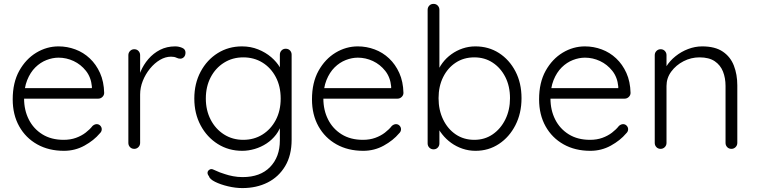

<svg xmlns="http://www.w3.org/2000/svg" viewBox="-20 -759 3858 979"><path d="M306 10Q228.5 10 169.8 -22.9Q111 -55.8 77.9 -114.9Q44.8 -174 44.8 -252.5Q44.8 -338 78.2 -398.1Q111.8 -458.2 165.1 -490.4Q218.5 -522.5 278.5 -522.5Q322.8 -522.5 364.1 -507.1Q405.5 -491.8 437.9 -461.2Q470.2 -430.8 490 -386.9Q509.8 -343 511.2 -285.2Q511 -273.2 502 -264.6Q493 -256 481 -256H79.5L67.5 -309.5H461.5L448.5 -297.8V-318Q444.2 -365 418.2 -397.8Q392.2 -430.5 355.4 -447.8Q318.5 -465 278.5 -465Q248.5 -465 217.2 -452.9Q186 -440.8 160.2 -415.4Q134.5 -390 118.6 -350.5Q102.8 -311 102.8 -256.8Q102.8 -197.5 126.8 -149.9Q150.8 -102.2 196 -74.1Q241.2 -46 304.5 -46Q339.2 -46 367.2 -56.1Q395.2 -66.2 416.6 -82.6Q438 -99 452 -117Q462.5 -126 473.2 -126Q484 -126 491.4 -118.1Q498.8 -110.2 498.8 -100Q498.8 -88 488.8 -78.8Q459 -43.2 410.9 -16.6Q362.8 10 306 10Z M664.5 0Q651.2 0 642.9 -8.9Q634.5 -17.8 634.5 -30.2V-477.8Q634.5 -490.2 643.2 -499.1Q652 -508 664.5 -508Q677.8 -508 686.1 -499.1Q694.5 -490.2 694.5 -477.8V-327.5L680 -324.8Q682.8 -360 697.2 -394.6Q711.8 -429.2 736.8 -458.2Q761.8 -487.2 796.1 -504.9Q830.5 -522.5 873.5 -522.5Q891.5 -522.5 908.6 -515.2Q925.8 -508 925.8 -491Q925.8 -476 917.8 -467.9Q909.8 -459.8 898.8 -459.8Q889.5 -459.8 879.2 -464.9Q869 -470 852 -470Q823.5 -470 795.6 -453.6Q767.8 -437.2 744.8 -409.1Q721.8 -381 708.1 -346.6Q694.5 -312.2 694.5 -277V-30.2Q694.5 -17.8 685.8 -8.9Q677 0 664.5 0Z M1214 -522.5Q1258.2 -522.5 1296.2 -507.2Q1334.2 -492 1362.8 -467.5Q1391.2 -443 1407.2 -415.4Q1423.2 -387.8 1423.2 -362.5L1407 -387V-480.2Q1407 -492.8 1415.4 -501.6Q1423.8 -510.5 1437 -510.5Q1450.2 -510.5 1458.6 -501.8Q1467 -493 1467 -480.2V-46.5Q1467 33 1434 88.1Q1401 143.2 1344.5 171.6Q1288 200 1215.8 200Q1180.8 200 1142.4 190.9Q1104 181.8 1076.5 168Q1049 154.2 1045.2 139.2Q1037.8 130 1038.2 121.4Q1038.8 112.8 1046.5 107.2Q1056.2 100 1067.6 105.6Q1079 111.2 1101 120Q1110.2 123 1127.6 129Q1145 135 1168.4 139.5Q1191.8 144 1217.2 144Q1307.2 144 1357.1 92.6Q1407 41.2 1407 -42.5V-138.5L1417.5 -135.5Q1408.5 -100 1387.9 -72.9Q1367.2 -45.8 1339.2 -27.4Q1311.2 -9 1278.9 0.5Q1246.5 10 1215 10Q1145.5 10 1090.4 -24.8Q1035.2 -59.5 1003 -119.8Q970.8 -180 970.8 -256.5Q970.8 -333.2 1003 -393.5Q1035.2 -453.8 1090.1 -488.1Q1145 -522.5 1214 -522.5ZM1220.2 -466.5Q1165.5 -466.5 1122.1 -439.2Q1078.8 -412 1054.1 -364.6Q1029.5 -317.2 1029.5 -256.5Q1029.5 -196.8 1054.1 -149Q1078.8 -101.2 1122.1 -73.6Q1165.5 -46 1220.2 -46Q1275.2 -46 1318.2 -72.9Q1361.2 -99.8 1386.2 -147.1Q1411.2 -194.5 1411.2 -256.5Q1411.2 -318.8 1386.2 -366.1Q1361.2 -413.5 1318.2 -440Q1275.2 -466.5 1220.2 -466.5Z M1832 10Q1754.5 10 1695.8 -22.9Q1637 -55.8 1603.9 -114.9Q1570.8 -174 1570.8 -252.5Q1570.8 -338 1604.2 -398.1Q1637.8 -458.2 1691.1 -490.4Q1744.5 -522.5 1804.5 -522.5Q1848.8 -522.5 1890.1 -507.1Q1931.5 -491.8 1963.9 -461.2Q1996.2 -430.8 2016 -386.9Q2035.8 -343 2037.2 -285.2Q2037 -273.2 2028 -264.6Q2019 -256 2007 -256H1605.5L1593.5 -309.5H1987.5L1974.5 -297.8V-318Q1970.2 -365 1944.2 -397.8Q1918.2 -430.5 1881.4 -447.8Q1844.5 -465 1804.5 -465Q1774.5 -465 1743.2 -452.9Q1712 -440.8 1686.2 -415.4Q1660.5 -390 1644.6 -350.5Q1628.8 -311 1628.8 -256.8Q1628.8 -197.5 1652.8 -149.9Q1676.8 -102.2 1722 -74.1Q1767.2 -46 1830.5 -46Q1865.2 -46 1893.2 -56.1Q1921.2 -66.2 1942.6 -82.6Q1964 -99 1978 -117Q1988.5 -126 1999.2 -126Q2010 -126 2017.4 -118.1Q2024.8 -110.2 2024.8 -100Q2024.8 -88 2014.8 -78.8Q1985 -43.2 1936.9 -16.6Q1888.8 10 1832 10Z M2403.8 -522.5Q2471.5 -522.5 2524.4 -488.5Q2577.2 -454.5 2608.2 -395.1Q2639.2 -335.8 2639.2 -258.2Q2639.2 -181.5 2608.2 -120.9Q2577.2 -60.2 2524.2 -25.1Q2471.2 10 2404.8 10Q2370 10 2338.4 -0.8Q2306.8 -11.5 2280.6 -30.4Q2254.5 -49.2 2234.8 -74.2Q2215 -99.2 2203 -127.5L2220.5 -141.2V-27.8Q2220.5 -15.2 2212.1 -6.4Q2203.8 2.5 2190.5 2.5Q2178 2.5 2169.2 -6.2Q2160.5 -15 2160.5 -27.8V-709Q2160.5 -721.5 2168.9 -730.4Q2177.2 -739.2 2190.5 -739.2Q2203.8 -739.2 2212.1 -730.4Q2220.5 -721.5 2220.5 -709V-374L2206.5 -381.5Q2217 -412.5 2236.2 -438.1Q2255.5 -463.8 2281.8 -482.6Q2308 -501.5 2339.1 -512Q2370.2 -522.5 2403.8 -522.5ZM2398.5 -466.5Q2344.8 -466.5 2303.9 -439.6Q2263 -412.8 2239.6 -365.9Q2216.2 -319 2216.2 -258.2Q2216.2 -197.8 2239.6 -149.5Q2263 -101.2 2303.9 -73.6Q2344.8 -46 2398.5 -46Q2451.5 -46 2492.2 -74Q2533 -102 2556.8 -150.2Q2580.5 -198.5 2580.5 -258.2Q2580.5 -319 2556.8 -365.9Q2533 -412.8 2492.2 -439.6Q2451.5 -466.5 2398.5 -466.5Z M2990 10Q2912.5 10 2853.8 -22.9Q2795 -55.8 2761.9 -114.9Q2728.8 -174 2728.8 -252.5Q2728.8 -338 2762.2 -398.1Q2795.8 -458.2 2849.1 -490.4Q2902.5 -522.5 2962.5 -522.5Q3006.8 -522.5 3048.1 -507.1Q3089.5 -491.8 3121.9 -461.2Q3154.2 -430.8 3174 -386.9Q3193.8 -343 3195.2 -285.2Q3195 -273.2 3186 -264.6Q3177 -256 3165 -256H2763.5L2751.5 -309.5H3145.5L3132.5 -297.8V-318Q3128.2 -365 3102.2 -397.8Q3076.2 -430.5 3039.4 -447.8Q3002.5 -465 2962.5 -465Q2932.5 -465 2901.2 -452.9Q2870 -440.8 2844.2 -415.4Q2818.5 -390 2802.6 -350.5Q2786.8 -311 2786.8 -256.8Q2786.8 -197.5 2810.8 -149.9Q2834.8 -102.2 2880 -74.1Q2925.2 -46 2988.5 -46Q3023.2 -46 3051.2 -56.1Q3079.2 -66.2 3100.6 -82.6Q3122 -99 3136 -117Q3146.5 -126 3157.2 -126Q3168 -126 3175.4 -118.1Q3182.8 -110.2 3182.8 -100Q3182.8 -88 3172.8 -78.8Q3143 -43.2 3094.9 -16.6Q3046.8 10 2990 10Z M3560.2 -522.5Q3626 -522.5 3665.2 -496Q3704.5 -469.5 3722 -424.4Q3739.5 -379.2 3739.5 -323.8V-30.2Q3739.5 -17.8 3730.8 -8.9Q3722 0 3709.5 0Q3696.2 0 3687.9 -8.9Q3679.5 -17.8 3679.5 -30.2V-320.8Q3679.5 -361.2 3666.5 -394.1Q3653.5 -427 3624.4 -446.8Q3595.2 -466.5 3546.8 -466.5Q3503.8 -466.5 3465.4 -446.8Q3427 -427 3402.8 -394.1Q3378.5 -361.2 3378.5 -320.8V-30.2Q3378.5 -17.8 3369.8 -8.9Q3361 0 3348.5 0Q3335.2 0 3326.9 -8.9Q3318.5 -17.8 3318.5 -30.2V-477.8Q3318.5 -490.2 3327.2 -499.1Q3336 -508 3348.5 -508Q3361.8 -508 3370.1 -499.1Q3378.5 -490.2 3378.5 -477.8V-393.5L3356 -358.2Q3358.2 -389.5 3376.8 -419.1Q3395.2 -448.8 3424.2 -472.1Q3453.2 -495.5 3488.6 -509Q3524 -522.5 3560.2 -522.5Z"/></svg>

Font: Quicksand Variable Light
Style: Regular
Weight: 300
Designer: Andrew Paglinawan
Foundry: Andrew Paglinawan
Version: Version 3.004